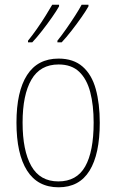

<svg xmlns="http://www.w3.org/2000/svg" viewBox="-20 -786 495 816"><path d="M404 -264Q404 -131 360.5 -60.5Q317 10 229 10Q140 10 95 -61Q50 -132 50 -265Q50 -397 95 -467Q140 -537 229 -537Q292 -537 331 -503Q370 -469 387 -407.5Q404 -346 404 -264ZM76 -265Q76 -146 113 -80.5Q150 -15 228 -15Q306 -15 342 -78.5Q378 -142 378 -265Q378 -339 363.5 -394.5Q349 -450 316.5 -481Q284 -512 229 -512Q151 -512 113.5 -447.5Q76 -383 76 -265ZM356 -759Q346 -741 326.5 -713Q307 -685 284 -655.5Q261 -626 242 -606H224V-613Q241 -634 261 -662.5Q281 -691 299 -719Q317 -747 327 -766H356ZM231 -759Q221 -741 201.5 -713Q182 -685 159 -655.5Q136 -626 117 -606H99V-613Q117 -635 137 -663.5Q157 -692 174 -719.5Q191 -747 202 -766H231Z"/></svg>

Font: Noto Sans Gurmukhi UI Condensed Thin
Style: Regular
Weight: 100
Width: 3
Designer: Jelle Bosma - Monotype Design Team
Foundry: Monotype Imaging Inc.
Version: Version 2.004; ttfautohint (v1.8.4.7-5d5b)